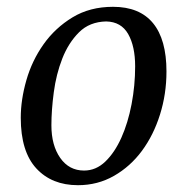

<svg xmlns="http://www.w3.org/2000/svg" viewBox="-20 -532 549 564"><path d="M292 -469Q243 -468 212 -437Q181 -406 163 -360Q145 -314 138 -261Q131 -208 131 -164Q131 -105 157 -68Q183 -31 227 -31Q262 -31 289.5 -57.5Q317 -84 336.5 -127.5Q356 -171 366.5 -226Q377 -281 377 -337Q377 -396 356.5 -432Q336 -468 292 -469ZM41 -186Q41 -239 57.5 -296.5Q74 -354 108 -402Q142 -450 193 -481Q244 -512 312 -512Q390 -512 429.5 -464Q469 -416 469 -322Q469 -256 450 -195.5Q431 -135 397 -89Q363 -43 315 -15.5Q267 12 209 12Q132 12 86.5 -37.5Q41 -87 41 -186Z"/></svg>

Font: PTSerif
Style: Italic
Weight: 400
Italic angle: -12°
Designer: A.Korolkova, O.Umpeleva, V.Yefimov
Foundry: ParaType Ltd
Version: Version 1.000W OFL; ttfautohint (v1.2) -l 8 -r 50 -G 200 -x 